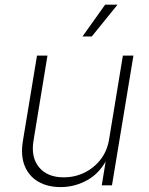

<svg xmlns="http://www.w3.org/2000/svg" viewBox="-20 -780 627 808"><path d="M235.4 7.3Q179.7 7.3 140.4 -15.9Q101.1 -39.1 83.7 -82.5Q66.4 -126 76.2 -186L135.7 -545.9H179.7L121.1 -188.5Q109.4 -118.2 144.5 -75.9Q179.7 -33.7 248 -33.7Q294.9 -33.7 335.4 -53.5Q376 -73.2 403.6 -109.1Q431.2 -145 439 -192.9L497.1 -545.9H541.5L451.2 0H408.2L428.2 -122.1H436Q404.8 -55.2 350.8 -23.9Q296.9 7.3 235.4 7.3ZM327.1 -626.5 422.4 -760.3H474.6L366.2 -626.5Z"/></svg>

Font: Inter ExtraLight
Style: Italic
Weight: 250
Italic angle: -9.3988°
Designer: Rasmus Andersson
Foundry: rsms
Version: Version 4.001;git-66647c0bb